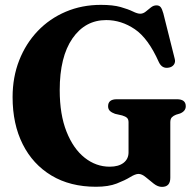

<svg xmlns="http://www.w3.org/2000/svg" viewBox="-20 -734 785 770"><path d="M663 -21Q663 15.5 629.5 15.5Q613 15.5 596.5 2.5Q580 -10.5 564.5 -23.5Q549 -36.5 535.5 -36.5Q523 -36.5 502.2 -23.8Q481.5 -11 448.2 2Q415 15 365 15Q261.5 15 186.5 -30Q111.5 -75 71 -155.8Q30.5 -236.5 30.5 -344.5Q30.5 -424.5 57 -492Q83.5 -559.5 131.2 -609.5Q179 -659.5 243.8 -687Q308.5 -714.5 384.5 -714.5Q433 -714.5 463.8 -705.8Q494.5 -697 512.8 -688Q531 -679 542.5 -679Q554 -679 564.5 -687.5Q575 -696 585.2 -704.2Q595.5 -712.5 607.5 -712.5Q618.5 -712.5 624.2 -705.5Q630 -698.5 635 -680.5L680.5 -499Q684.5 -485.5 677.8 -475.5Q671 -465.5 658 -463Q630 -457 617 -485Q574.5 -580.5 520.5 -617Q466.5 -653.5 406 -653.5Q321.5 -653.5 270.5 -579.8Q219.5 -506 219.5 -372.5Q219.5 -274.5 246.8 -206Q274 -137.5 319.5 -101.5Q365 -65.5 420 -65.5Q455.5 -65.5 475.5 -81Q495.5 -96.5 495.5 -123V-243.5Q495.5 -255.5 489.5 -261.2Q483.5 -267 470 -271L441.5 -277.5Q428.5 -282 421 -289Q413.5 -296 413.5 -308Q413.5 -336 448.5 -336H689.5Q725 -336 725 -308Q725 -288.5 702.5 -279L686 -274Q675.5 -270 669.2 -263.5Q663 -257 663 -243.5Z"/></svg>

Font: Fraunces 72pt Soft
Style: Bold
Weight: 700
Version: Version 1.000;[b76b70a41]